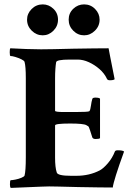

<svg xmlns="http://www.w3.org/2000/svg" viewBox="-20 -874 624 897"><path d="M30.3 3.9Q26.4 0 26.4 -12.7Q26.4 -32.2 30.3 -32.2Q38.1 -32.2 52.7 -35.2Q67.4 -38.1 80.1 -43.5Q92.8 -48.8 94.7 -53.7Q100.6 -76.2 100.6 -139.6V-508.8Q100.6 -563.5 94.7 -585Q92.8 -590.8 79.6 -597.2Q66.4 -603.5 51.8 -607.9Q37.1 -612.3 29.3 -612.3Q25.4 -612.3 25.4 -629.9Q25.4 -645.5 28.3 -648.4Q67.4 -646.5 103 -645Q138.7 -643.6 171.9 -643.6Q214.8 -643.6 323.2 -646.5Q377.9 -647.5 418.9 -647.9Q460 -648.4 487.3 -648.4Q488.3 -643.6 495.1 -607.4Q502 -571.3 515.6 -503.9Q510.7 -499 493.2 -499Q482.4 -499 479.5 -505.9Q467.8 -531.2 444.8 -551.3Q421.9 -571.3 395 -583.5Q368.2 -595.7 342.8 -595.7H305.7Q243.2 -595.7 242.2 -583Q240.2 -571.3 238.8 -552.2Q237.3 -533.2 237.3 -506.8V-356.4Q237.3 -350.6 279.3 -350.6H331.1Q392.6 -350.6 397.5 -354.5Q402.3 -359.4 405.3 -382.8Q407.2 -398.4 411.1 -411.1Q412.1 -418 425.8 -418Q442.4 -418 447.3 -413.1V-228.5Q443.4 -224.6 426.8 -224.6Q414.1 -224.6 411.1 -232.4Q399.4 -270.5 395.5 -279.3Q391.6 -286.1 390.1 -285.6Q388.7 -285.2 383.8 -289.1Q370.1 -296.9 307.6 -296.9Q237.3 -296.9 237.3 -288.1V-137.7Q237.3 -91.8 245.1 -68.4Q249 -52.7 311.5 -52.7H336.9Q397.5 -52.7 446.3 -78.1Q462.9 -86.9 483.9 -111.3Q504.9 -135.7 516.6 -166Q518.6 -171.9 530.3 -171.9Q553.7 -171.9 559.6 -166Q510.7 -31.2 506.8 2Q482.4 2 442.9 1.5Q403.3 1 348.6 0Q294.9 -1 251 -2.4Q207 -3.9 172.9 -2ZM373 -709Q343.8 -709 322.3 -730.5Q300.8 -752 300.8 -782.2Q300.8 -812.5 322.3 -833Q343.8 -853.5 373 -853.5Q403.3 -853.5 424.3 -832Q445.3 -810.5 445.3 -782.2Q445.3 -752 423.3 -730.5Q401.4 -709 373 -709ZM179.7 -709Q150.4 -709 128.4 -730.5Q106.4 -752 106.4 -782.2Q106.4 -810.5 127.9 -832Q149.4 -853.5 179.7 -853.5Q208 -853.5 229.5 -833Q251 -812.5 251 -782.2Q251 -752 229.5 -730.5Q208 -709 179.7 -709Z"/></svg>

Font: Crimson Text Bold
Style: Bold
Weight: 700
Designer: Sebastian Kosch
Foundry: Sebastian Kosch
Version: Version 1.10 July 1, 2025